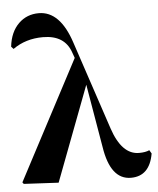

<svg xmlns="http://www.w3.org/2000/svg" viewBox="-57 -876 775 942"><g transform="rotate(-5 330.5 -405.0)"><path d="M661 -93Q642 17 550 17Q449 17 424 -146L371 -457L194 10L23 1L17 -7L326 -593L316 -621Q286 -708 179 -708Q94 -708 31 -663L20 -675Q28 -747 70 -788Q110 -827 169 -827Q274 -827 326 -668L471 -233Q515 -101 600 -101Q632 -101 651 -110Z"/></g></svg>

Font: Source Han Serif CN Heavy
Style: Regular
Weight: 900
Designer: Ryoko NISHIZUKA  (kana & ideographs); Frank Grießhammer (Latin, Greek & Cyrillic); Wenlong ZHANG  (bopomofo); Sandoll Co
Foundry: Adobe Systems Incorporated
Version: Version 1.000;PS 1;hotconv 16.6.53;makeotf.lib2.5.65590